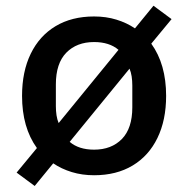

<svg xmlns="http://www.w3.org/2000/svg" viewBox="-20 -584 640 653"><path d="M98 48.5 36.5 3 105.5 -80.5Q55 -150.5 55 -258Q55 -340.5 84.5 -401.2Q114 -462 169 -495Q224 -528 300 -528Q341 -528 376 -517.2Q411 -506.5 439 -487.5L502 -564.5L563.5 -519L494.5 -435.5Q545 -365.5 545 -258Q545 -175.5 515.5 -114.8Q486 -54 431 -21Q376 12 300 12Q259 12 224 1.2Q189 -9.5 161 -28.5ZM300 -441Q241 -441 205.5 -404.8Q170 -368.5 170 -297V-223Q170 -207 172.2 -192Q174.5 -177 179.5 -165.5L383 -414.5Q352 -441 300 -441ZM300 -75Q359 -75 394.5 -111.2Q430 -147.5 430 -219V-293Q430 -309 427.8 -324Q425.5 -339 420.5 -350.5L217 -101.5Q248 -75 300 -75Z"/></svg>

Font: Lilex Medium
Style: Regular
Weight: 500
Designer: Mike Abbink, Paul van der Laan, Pieter van Rosmalen, Mikhael Khrustik
Foundry: Mikhael Khrustik
Version: Version 1.100